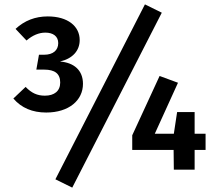

<svg xmlns="http://www.w3.org/2000/svg" viewBox="-20 -775 992 877"><path d="M233 44 310 82 719 -717 642 -755ZM198 -700C141 -700 92 -681 51 -643L101 -590C129 -614 158 -626 187 -626C223 -626 246 -609 246 -578C246 -545 222 -525 182 -525H158L146 -457H182C230 -457 255 -439 255 -398C255 -359 228 -338 185 -338C150 -338 124 -350 97 -378L41 -325C78 -282 128 -261 191 -261C295 -261 359 -317 359 -392C359 -455 317 -489 254 -494C311 -507 344 -543 344 -592C344 -655 290 -700 198 -700ZM869 -164V-263H789L774 -164H687L793 -397L709 -428L584 -157V-90H773L774 0H869V-90H919V-164Z"/></svg>

Font: Fira Sans Medium
Style: Regular
Weight: 500
Designer: Carrois Corporate & Edenspiekermann AG
Foundry: Carrois Corporate GbR & Edenspiekermann AG
Version: Version 4.203